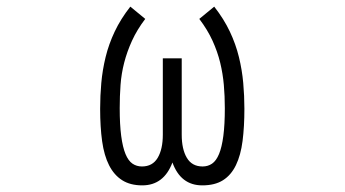

<svg xmlns="http://www.w3.org/2000/svg" viewBox="-20 -503 1040 579"><path d="M717 -175Q717 -121 711.5 -78Q706 -35 691.5 -5Q677 25 652.5 40.5Q628 56 590 56Q525 56 500 -13Q474 56 409 56Q373 56 348.5 40.5Q324 25 309 -4.5Q294 -34 288 -77Q282 -120 282 -175Q282 -214 285.5 -253Q289 -292 298.5 -331Q308 -370 326 -408Q344 -446 373 -483L418 -446Q393 -413 378 -380Q363 -347 354.5 -314Q346 -281 343.5 -247Q341 -213 341 -177Q341 -127 345.5 -93Q350 -59 358.5 -38.5Q367 -18 379.5 -9.5Q392 -1 408 -1Q440 -1 455.5 -27Q471 -53 471 -97V-327H528V-97Q528 -53 543.5 -27Q559 -1 591 -1Q607 -1 619.5 -9.5Q632 -18 640.5 -38.5Q649 -59 653.5 -93Q658 -127 658 -177Q658 -213 655 -247Q652 -281 644 -314Q636 -347 621 -380Q606 -413 581 -446L626 -483Q655 -446 673 -408Q691 -370 700.5 -331Q710 -292 713.5 -253Q717 -214 717 -175Z"/></svg>

Font: NanumGothicCoding
Style: Regular
Weight: 400
Monospace: yes
Designer: Kwon Bruce; Nicolas Noh; Sung-woo Choi; Go-un Cha; Soo-hyun Park;
Foundry: NHN Corporation
Version: Version 2.000;PS 1;hotconv 1.0.49;makeotf.lib2.0.14853